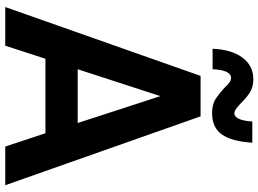

<svg xmlns="http://www.w3.org/2000/svg" viewBox="-150 -860 1009 750"><g transform="rotate(90 355.0 -484.5)"><path d="M158 0H7L276 -763H434L703 0H552L500 -157H209ZM355 -606 250 -283H460ZM323 -856Q311 -869 302 -875.5Q293 -882 284 -882Q253 -882 250 -810H170Q173 -884 204.5 -926.5Q236 -969 289 -969Q319 -969 340 -956Q361 -943 382 -921Q397 -907 405.5 -901Q414 -895 423 -895Q435 -895 443.5 -912.5Q452 -930 454 -965H537Q532 -885 505 -846.5Q478 -808 422 -808Q388 -808 368 -820.5Q348 -833 323 -856Z"/></g></svg>

Font: Open Sauce One
Style: Bold
Weight: 700
Designer: Alfredo Marco Pradil
Foundry: Creative Sauce Fz LLC
Version: Version 1.477